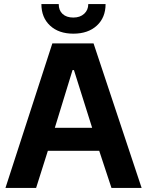

<svg xmlns="http://www.w3.org/2000/svg" viewBox="-20 -922 721 942"><path d="M339.8 -756.8Q268.1 -756.8 225.6 -796.4Q183.1 -835.9 183.1 -901.9H268.1Q268.1 -871.1 287.1 -853.5Q306.2 -835.9 339.8 -835.9Q373 -835.9 393.1 -854.5Q413.1 -873 413.1 -901.9H498Q498 -835.9 455.1 -796.4Q412.1 -756.8 339.8 -756.8ZM214.8 -182.1 157.2 0H6.8L236.8 -709H439L674.8 0H526.9L466.8 -182.1ZM335.9 -578.1 249 -294.9H432.1L342.8 -578.1Z"/></svg>

Font: Sarala
Style: Bold
Weight: 700
Designer: Andres Torresi
Foundry: Huerta Tipografica
Version: Version 1.004;PS 001.003;hotconv 1.0.70;makeotf.lib2.5.58329